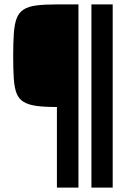

<svg xmlns="http://www.w3.org/2000/svg" viewBox="-20 -708 597 872"><path d="M238.5 144V-222Q181.8 -222 145.4 -227Q109.1 -232 87 -245.5Q64.9 -259 55.1 -284.5Q45.4 -310 42.6 -351.5Q39.9 -393 39.9 -454Q39.9 -515 42.9 -556.8Q45.9 -598.6 55.7 -624.6Q65.5 -650.6 87.1 -664.6Q108.6 -678.6 145.2 -683.3Q181.8 -688 238.5 -688H336.3V144ZM395.2 144V-688H491.8V144Z"/></svg>

Font: Saira Thin SemiCondensed
Style: Regular
Weight: 100
Width: 4
Version: Version 1.101